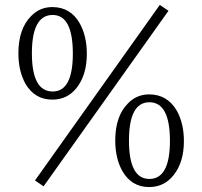

<svg xmlns="http://www.w3.org/2000/svg" viewBox="-20 -755 824 785"><path d="M589.8 -369.1Q664.1 -369.1 703.1 -302.2Q731.9 -250 731.9 -178.2Q731.9 -91.8 689.9 -39.1Q651.4 9.8 589.8 9.8Q517.6 9.8 480 -56.2Q451.2 -107.9 451.2 -180.2Q451.2 -280.3 502.9 -332Q538.6 -369.1 589.8 -369.1ZM590.8 -336.9Q507.3 -336.9 507.3 -180.2Q507.3 -23.4 590.8 -23.4Q674.8 -23.4 674.8 -179.2Q674.8 -336.9 590.8 -336.9ZM193.8 -726.1Q268.6 -726.1 306.2 -659.2Q335 -606.9 335 -535.6Q335 -448.2 293 -395.5Q255.4 -347.7 193.8 -347.7Q122.1 -347.7 84 -412.6Q55.2 -464.8 55.2 -537.1Q55.2 -636.7 106.9 -689Q142.6 -726.1 193.8 -726.1ZM195.3 -693.8Q110.4 -693.8 110.4 -537.1Q110.4 -380.9 195.3 -380.9Q277.8 -380.9 277.8 -535.6Q277.8 -693.8 195.3 -693.8ZM668.9 -710.9 158.2 6.8 123 -17.1 633.3 -734.9Z"/></svg>

Font: I.Ming
Style: Regular
Weight: 400
Designer: Ichiten Fonts Project
Version: Version 6.11; Dec 27, 2019